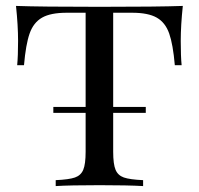

<svg xmlns="http://www.w3.org/2000/svg" viewBox="-20 -628 671 648"><path d="M590 -490Q590 -438 593 -408H570Q564 -478 551 -515Q538 -552 509 -568.5Q480 -585 426 -585H362V-116Q362 -74 370 -55Q378 -36 398 -29Q418 -22 463 -20V0Q411 -3 316 -3Q216 -3 168 0V-20Q213 -22 233 -29Q253 -36 261 -55Q269 -74 269 -116V-585H205Q151 -585 122 -568.5Q93 -552 80 -515Q67 -478 61 -408H38Q41 -440 41 -490Q41 -542 34 -608Q117 -605 316 -605Q514 -605 597 -608Q590 -542 590 -490ZM472 -247H160V-267H472Z"/></svg>

Font: Playfair Display SC
Style: Regular
Weight: 400
Designer: Claus Eggers Sørensen
Foundry: Claus Eggers Sørensen
Version: Version 1.200; ttfautohint (v1.6)